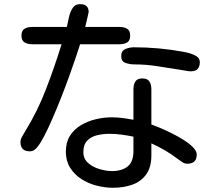

<svg xmlns="http://www.w3.org/2000/svg" viewBox="-20 -845 1040 921"><path d="M123 -119.1Q78.1 -119.1 78.1 -164.1Q78.1 -175.8 86.4 -190.4Q94.7 -205.1 100.6 -214.8Q160.2 -311.5 201.2 -418.5Q242.2 -525.4 275.4 -632.8H133.8Q112.3 -632.8 97.7 -641.6Q83 -650.4 83 -674.8Q83 -698.2 97.7 -707Q112.3 -715.8 133.8 -715.8H300.8Q304.7 -733.4 310.1 -759.3Q315.4 -785.2 327.6 -805.2Q339.8 -825.2 364.3 -825.2Q405.3 -825.2 405.3 -787.1Q405.3 -786.1 401.4 -769.5Q397.5 -752.9 393.6 -735.8Q389.6 -718.8 388.7 -715.8H553.7Q575.2 -715.8 589.8 -707Q604.5 -698.2 604.5 -674.8Q604.5 -650.4 590.3 -641.6Q576.2 -632.8 553.7 -632.8H364.3Q356.4 -608.4 342.8 -567.4Q329.1 -526.4 311 -476.6Q293 -426.8 272.5 -375Q252 -323.2 231.4 -275.9Q210.9 -228.5 192.4 -192.9Q173.8 -157.2 159.2 -139.6Q152.3 -130.9 143.6 -125Q134.8 -119.1 123 -119.1ZM895.5 -502.9Q885.7 -502.9 874 -505.4Q862.3 -507.8 852.5 -508.8Q794.9 -517.6 738.3 -526.9Q681.6 -536.1 623 -536.1Q603.5 -536.1 582.5 -543Q561.5 -549.8 561.5 -575.2Q561.5 -601.6 581.5 -609.9Q601.6 -618.2 623 -618.2Q681.6 -618.2 741.2 -612.8Q800.8 -607.4 858.4 -596.7Q871.1 -594.7 890.1 -589.4Q909.2 -584 923.8 -574.2Q938.5 -564.5 938.5 -546.9Q938.5 -502.9 895.5 -502.9ZM521.5 55.7Q483.4 55.7 443.4 45.4Q403.3 35.2 370.1 13.7Q336.9 -7.8 316.4 -40.5Q295.9 -73.2 295.9 -117.2Q295.9 -162.1 315.4 -193.4Q335 -224.6 367.7 -244.1Q400.4 -263.7 439 -272.9Q477.5 -282.2 515.6 -282.2Q542 -282.2 568.4 -278.8Q594.7 -275.4 620.1 -270.5V-417Q620.1 -439.5 629.4 -454.1Q638.7 -468.8 663.1 -468.8Q687.5 -468.8 696.8 -454.1Q706.1 -439.5 706.1 -417V-248Q719.7 -243.2 745.6 -232.4Q771.5 -221.7 802.2 -206.5Q833 -191.4 860.8 -173.8Q888.7 -156.2 906.2 -138.2Q923.8 -120.1 923.8 -103.5Q923.8 -59.6 877.9 -59.6Q865.2 -59.6 853.5 -67.9Q841.8 -76.2 832 -83Q774.4 -127 706.1 -157.2V-100.6Q706.1 -43 681.6 -8.8Q657.2 25.4 615.7 40.5Q574.2 55.7 521.5 55.7ZM516.6 -24.4Q565.4 -24.4 592.8 -46.9Q620.1 -69.3 620.1 -120.1V-189.5Q591.8 -195.3 563 -199.2Q534.2 -203.1 504.9 -203.1Q474.6 -203.1 445.8 -196.3Q417 -189.5 398.4 -170.4Q379.9 -151.4 379.9 -115.2Q379.9 -83 402.8 -63Q425.8 -43 458 -33.7Q490.2 -24.4 516.6 -24.4Z"/></svg>

Font: Kosugi Maru
Style: Regular
Weight: 400
Designer: MOTOYA
Version: Version 4.002